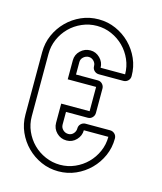

<svg xmlns="http://www.w3.org/2000/svg" viewBox="-112 -814 765 908"><g transform="rotate(15 271.0 -360.0)"><path d="M360 -301Q360 -288 351 -278.5Q342 -269 329 -269H222V-207Q222 -192 233 -181.5Q244 -171 259 -171Q274 -171 284 -182Q294 -193 294 -207Q294 -221 303.5 -230Q313 -239 326 -239H446Q459 -239 468.5 -230Q478 -221 478 -207Q478 -162 460.5 -122.5Q443 -83 413 -53Q383 -23 343.5 -5.5Q304 12 259 12Q214 12 174.5 -5.5Q135 -23 105 -53Q75 -83 57.5 -122.5Q40 -162 40 -207V-513Q40 -558 57.5 -597.5Q75 -637 105 -667Q135 -697 174.5 -714.5Q214 -732 259 -732Q304 -732 343.5 -714.5Q383 -697 413 -667Q443 -637 460.5 -597.5Q478 -558 478 -513Q478 -499 468.5 -490Q459 -481 446 -481H326Q313 -481 303.5 -490Q294 -499 294 -513Q294 -527 283.5 -537.5Q273 -548 259 -548Q245 -548 233.5 -538Q222 -528 222 -513V-452H329Q342 -452 351 -442.5Q360 -433 360 -420ZM329 -420H190V-513Q190 -541 210.5 -560.5Q231 -580 259 -580Q286 -580 306 -560Q326 -540 326 -513H446Q446 -551 431 -585Q416 -619 390.5 -644.5Q365 -670 331 -685Q297 -700 259 -700Q221 -700 186.5 -685Q152 -670 126.5 -644.5Q101 -619 86 -585Q71 -551 71 -513V-207Q71 -169 86 -135Q101 -101 126.5 -75.5Q152 -50 186.5 -35Q221 -20 259 -20Q297 -20 331 -35Q365 -50 390.5 -75.5Q416 -101 431 -135Q446 -169 446 -207H326Q326 -180 306.5 -159.5Q287 -139 259 -139Q230 -139 210 -159Q190 -179 190 -207V-301H329Z"/></g></svg>

Font: Lichte PostBus
Style: Regular
Weight: 400
Designer: Peter Wiegel
Version: Version 1.001